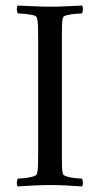

<svg xmlns="http://www.w3.org/2000/svg" viewBox="-20 -666 356 689"><path d="M160 -642Q189 -642 216.5 -643.5Q244 -645 274 -646Q278 -642 277.5 -632Q277 -622 274 -618Q268 -618 252 -616.5Q236 -615 222 -612Q208 -609 206 -603Q203 -593 202.5 -577Q202 -561 202 -542Q202 -539 202 -536Q202 -533 202 -530V-113Q202 -110 202 -107Q202 -104 202 -101Q202 -82 202.5 -66.5Q203 -51 206 -41Q208 -36 222 -32Q236 -28 252 -26.5Q268 -25 274 -25Q277 -21 277.5 -11Q278 -1 274 3Q244 1 216.5 -0.5Q189 -2 160 -2Q132 -2 103 -0.5Q74 1 44 3Q40 -1 40.5 -11Q41 -21 44 -25Q50 -25 66 -26.5Q82 -28 96.5 -32Q111 -36 112 -41Q116 -53 116.5 -72Q117 -91 117 -113V-530Q117 -552 116.5 -571.5Q116 -591 112 -603Q111 -609 96.5 -612Q82 -615 66 -616.5Q50 -618 44 -618Q41 -622 40.5 -632Q40 -642 44 -646Q74 -645 103 -643.5Q132 -642 160 -642Z"/></svg>

Font: Amiri
Style: Regular
Weight: 400
Designer: Khaled Hosny
Version: Version 0.114